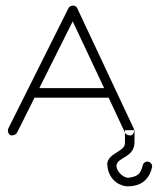

<svg xmlns="http://www.w3.org/2000/svg" viewBox="-20 -482 562 684"><path d="M425 29.8C425.7 20.8 425 -9.2 425 -18.2H459C459 -9.2 459.8 20.8 459 29.8C454.6 78.8 401.7 78.4 395.5 104.3C390.4 126 420.7 153.8 439 151.1C469.3 146.7 480.8 139 488.5 106.8C490.6 97.7 499.8 92.1 509 94.2C518.1 96.4 523.7 105.6 521.5 114.7C505.6 181.5 450.8 181.6 433 181.8C418.8 181.9 365.4 168.8 362 101.8C365.3 63.1 423.1 58.6 425 29.8ZM240 -462C233 -462 227 -459 224 -453L10 -25C9 -22 8 -20 8 -17C8 -10 12 -3 18 0C20 1 22 0 24 0C31 0 37 -3 41 -10L103 -134H367L425 -10C428 -3 435 0 441 0C444 0 446 1 448 0C454 -3 458 -10 458 -17C458 -20 457 -22 456 -25L255 -453C252 -459 247 -462 240 -462ZM239 -406 351 -168H120Z"/></svg>

Font: LetsTrace
Style: basic
Weight: 500
Version: Version 002.000